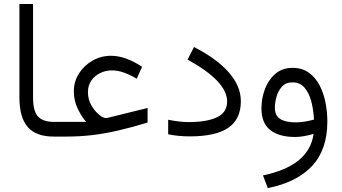

<svg xmlns="http://www.w3.org/2000/svg" viewBox="-20 -690 1726 970"><path d="M78.1 -669.9H147V-198.2Q147 -127.4 172.6 -100.8Q198.2 -74.2 251.5 -74.2H267.6V0H251.5Q162.1 0 120.1 -48.3Q78.1 -96.7 78.1 -198.2Z M415.5 -74.2Q392.1 -100.1 372.6 -141.1Q353 -182.1 353 -228.5Q353 -278.3 379.2 -319.1Q405.3 -359.9 448 -384Q490.7 -408.2 540.5 -408.2Q613.8 -408.2 697.8 -352.5L670.9 -292.5Q636.7 -312.5 605.5 -323.5Q574.2 -334.5 545.9 -334.5Q514.2 -334.5 486.3 -321Q458.5 -307.6 441.4 -283Q424.3 -258.3 424.3 -225.1Q424.3 -188.5 440.2 -160.4Q456.1 -132.3 474.1 -116.2Q492.2 -100.1 498.5 -98.1Q511.7 -91.8 522 -94.2L725.6 -144.5V-70.8Q643.6 -45.9 575.7 -30.3Q507.8 -14.6 444.8 -7.3Q381.8 0 313 0H249.5V-74.2Z M933.1 -73.2Q1024.4 -73.2 1075.9 -97.4Q1127.4 -121.6 1127.4 -177.7Q1127.4 -279.3 927.7 -388.7L960 -452.6Q1075.2 -393.6 1136 -324.2Q1196.8 -254.9 1196.8 -179.2Q1196.8 -87.4 1133.1 -44.2Q1069.3 -1 940.4 -1Q878.4 -1 829.6 -11.7V-85Q888.2 -73.2 933.1 -73.2Z M1633.8 -76.2Q1633.8 64.9 1557.4 147.7Q1481 230.5 1333 260.3L1308.6 196.3Q1424.3 171.9 1488.3 120.4Q1552.2 68.8 1564.5 -13.7Q1544.4 -7.3 1519 -2.7Q1493.7 2 1471.7 2Q1388.7 2 1344.7 -33.4Q1300.8 -68.8 1300.8 -142.6Q1300.8 -191.9 1318.1 -239Q1335.4 -286.1 1370.6 -316.7Q1405.8 -347.2 1458 -347.2Q1506.3 -347.2 1539.8 -323.2Q1573.2 -299.3 1594 -260Q1614.7 -220.7 1624.3 -172.6Q1633.8 -124.5 1633.8 -76.2ZM1474.1 -71.8Q1496.6 -71.8 1520.3 -75.7Q1543.9 -79.6 1566.4 -85.9Q1563.5 -138.2 1551.8 -180.7Q1540 -223.1 1517.3 -248.5Q1494.6 -273.9 1457.5 -273.9Q1423.8 -273.9 1404.3 -252.2Q1384.8 -230.5 1376.7 -200.4Q1368.7 -170.4 1368.7 -145.5Q1368.7 -105.5 1396 -88.6Q1423.3 -71.8 1474.1 -71.8Z"/></svg>

Font: Vazirmatn RD Light
Style: Regular
Weight: 300
Designer: Saber Rastikerdar
Foundry: Saber Rastikerdar
Version: Version 32.102